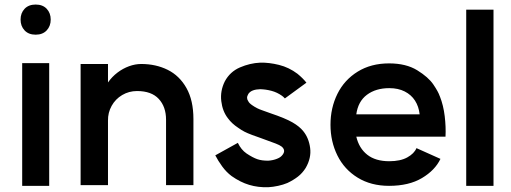

<svg xmlns="http://www.w3.org/2000/svg" viewBox="-20 -796 2227 836"><path d="M194.2 -521V13.2H76.6V-521ZM200.8 -710.8Q200.8 -682.4 183.3 -663.7Q165.9 -645 135.2 -645Q104.5 -645 87.1 -663.6Q69.6 -682.2 69.6 -710.7Q69.6 -739.2 87.1 -757.7Q104.7 -776.2 135.3 -776.2Q166 -776.2 183.4 -757.7Q200.8 -739.1 200.8 -710.8Z M576.8 -399.6Q541.4 -399.6 512 -382.2Q482.6 -364.8 466.1 -335.1Q449.6 -305.4 450.2 -270.8V10.2H331V-517.4H450.2V-437Q467.6 -461.8 491.3 -479.8Q515 -497.8 541.8 -507.6Q568.6 -517.4 594.8 -517.4Q658.8 -517.4 710.2 -491.9Q761.6 -466.4 791.9 -412.6Q822.2 -358.8 822.2 -277.6V10.2H703V-274.8Q703 -331 671.3 -365.3Q639.6 -399.6 576.8 -399.6Z M988.4 -29.4Q965.4 -46.6 947.4 -71.4Q929.4 -96.2 917.4 -119.6L1015.6 -174Q1029.8 -144.2 1053.4 -127.8Q1081 -109.4 1101 -102.7Q1121 -96 1148.6 -96.4Q1169.2 -97.8 1186.4 -104.8Q1195 -108.2 1200.5 -112.2Q1206 -116.2 1210.6 -122.2Q1218.2 -132.4 1216.9 -141.1Q1215.6 -149.8 1206.8 -157.4Q1198.2 -164.2 1180.4 -171Q1158.2 -179.4 1114 -195.4L1077.2 -208.6Q1056.4 -216.4 1044.1 -222.8Q1031.8 -229.2 1016.8 -239.8Q989.4 -257.8 972.6 -280.8Q948.8 -311.2 943.5 -355.6Q938.2 -400 958.8 -441.6Q981.4 -483.8 1024.9 -502.5Q1068.4 -521.2 1112.8 -523.2Q1151.4 -524.2 1194.9 -513.4Q1238.4 -502.6 1275.2 -474.8Q1299 -455.4 1314.2 -436L1220.4 -367.4Q1214.6 -374 1208 -378.8Q1186.6 -394 1162 -400.5Q1137.4 -407 1112.8 -407.6Q1094.8 -407.2 1081.7 -402.4Q1068.6 -397.6 1061.4 -387.2Q1055.6 -377.4 1055.8 -369.7Q1056 -362 1061.4 -354.6Q1065.2 -346.4 1080 -336.6Q1099 -323.4 1120.6 -316.2L1157.4 -303Q1222.2 -281.2 1253.3 -263.2Q1284.4 -245.2 1300.4 -225Q1324.6 -195.4 1330.4 -151.9Q1336.2 -108.4 1311 -64.8Q1296.8 -42.2 1277.1 -26.9Q1257.4 -11.6 1231.2 0.8Q1213.2 8.4 1191 13.2Q1168.8 18 1148.2 19.2Q1103.8 20.6 1065.1 9Q1026.4 -2.6 988.4 -29.4Z M1675.2 -412.2Q1616.4 -412.2 1577.7 -383.3Q1539 -354.4 1531.4 -298.2H1805.2H1807.2Q1803.4 -332.4 1787 -357.9Q1770.6 -383.4 1742.1 -397.8Q1713.6 -412.2 1675.2 -412.2ZM1919.8 -201H1531.4Q1543.2 -150.6 1579.1 -122.3Q1615 -94 1675 -94Q1723.2 -94 1753.3 -110.6Q1783.4 -127.2 1793.4 -151L1897.8 -104.2Q1874.4 -54.8 1817.4 -20.8Q1760.4 13.2 1674 13.2Q1595.4 13.2 1537.3 -22.5Q1479.2 -58.2 1449.1 -119.1Q1419 -180 1419 -252.8Q1419 -326.2 1449.1 -387.1Q1479.2 -448 1537.3 -484Q1595.4 -520 1674 -520Q1748 -520 1796.6 -490.1Q1845.2 -460.2 1867.1 -427.8Q1889 -395.4 1894.8 -377L1895.2 -376.6Q1910.8 -337.2 1916.4 -289.9Q1922 -242.6 1919.8 -201Z M2128.8 -754V13.2H2010V-754Z"/></svg>

Font: SUIT Variable
Style: Regular
Weight: 400
Designer: Sunn Youn; Korean Glyphs from Source Han Sans (Sandoll Communications; Soo-young Jang, Joo-yeon Kang)
Foundry: Sunn
Version: Version 1.150;FEAKit 1.0